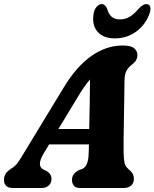

<svg xmlns="http://www.w3.org/2000/svg" viewBox="-46 -940 772 960"><path d="M173 -174Q153 -140 153.5 -120.8Q154 -101.5 169 -93.5L187.5 -84.5Q200.5 -76.5 206 -66.8Q211.5 -57 211.5 -47.5Q211.5 -25 197.8 -12.5Q184 0 161 0H19.5Q-26 0 -26 -40.5Q-26 -58 -17.5 -71.8Q-9 -85.5 17.5 -102Q32 -110 48.2 -134.5Q64.5 -159 81.5 -188L268 -495Q334 -606 409.5 -659.2Q485 -712.5 567 -712.5Q608 -712.5 624.5 -698.8Q641 -685 641 -665Q641 -638.5 617.5 -620Q598.5 -606.5 587.5 -588Q576.5 -569.5 576.5 -533Q576 -494 575.2 -443.2Q574.5 -392.5 573.5 -340.5Q572.5 -288.5 572 -244.8Q571.5 -201 572 -176Q573 -141 577.2 -123.2Q581.5 -105.5 604.5 -87Q623.5 -70.5 623.5 -45.5Q623.5 -25.5 610 -12.8Q596.5 0 572.5 0H355Q331.5 0 322.8 -12Q314 -24 314 -40.5Q314 -58.5 323.8 -70.2Q333.5 -82 352 -91L365 -95Q382 -103 389.5 -123.8Q397 -144.5 397.5 -176.5Q398 -185.5 398.2 -196Q398.5 -206.5 398.5 -218H199.5ZM339.5 -449.5 246 -295H400Q401.5 -353.5 402.5 -418.2Q403.5 -483 404 -542.5Q390.5 -527 374.5 -504.5Q358.5 -482 339.5 -449.5ZM554 -843Q580.5 -843 602.2 -856Q624 -869 646 -895Q669 -919.5 685 -919.5Q700.5 -919.5 704.8 -906.8Q709 -894 702 -873.5Q682 -816 634.8 -782Q587.5 -748 528.5 -748Q470 -748 441 -782.2Q412 -816.5 422.5 -874Q426.5 -894 437.8 -906.8Q449 -919.5 463.5 -919.5Q480 -919.5 490 -895Q497.5 -869 512.5 -856Q527.5 -843 554 -843Z"/></svg>

Font: Fraunces 72pt SuperSoft
Style: Bold Italic
Weight: 700
Italic angle: -16°
Version: Version 1.000;[0bf87f6ff]